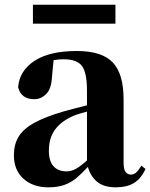

<svg xmlns="http://www.w3.org/2000/svg" viewBox="-20 -780 639 817"><path d="M471.2 -759.8V-679.2H120.1V-759.8ZM350.1 -97.2V-305.2Q332.5 -300.3 318.4 -296.1Q304.2 -292 294.9 -288.1Q242.7 -266.1 215.3 -230Q188 -193.8 188 -139.2Q188 -94.2 207.8 -72.5Q227.5 -50.8 263.2 -50.8Q283.2 -50.8 302.7 -61.5Q322.3 -72.3 350.1 -97.2ZM136.2 -503.9 151.9 -509.8ZM582 -75.2 599.1 -61Q580.1 -19.5 550 -1.2Q520 17.1 472.2 17.1Q422.4 17.1 393.8 -6.1Q365.2 -29.3 354 -69.8Q328.6 -42 305.2 -22.5Q281.7 -2.9 253.4 7.1Q225.1 17.1 185.1 17.1Q120.6 17.1 79.8 -19.5Q39.1 -56.2 39.1 -119.1Q39.1 -164.6 58.8 -197.8Q78.6 -231 125 -256.8Q171.4 -282.7 252 -306.2Q272.9 -312 298.3 -318.6Q323.7 -325.2 350.1 -332V-393.1Q350.1 -471.2 328.6 -499.5Q307.1 -527.8 250 -527.8Q228 -527.8 208 -523.9L201.2 -453.1Q198.7 -401.9 176.5 -379.9Q154.3 -357.9 126 -357.9Q69.3 -357.9 57.1 -409.2Q63 -479.5 127 -521.2Q190.9 -563 307.1 -563Q413.6 -563 459.7 -514.4Q505.9 -465.8 505.9 -356.9V-87.9Q505.9 -59.6 514.4 -48.3Q522.9 -37.1 537.1 -37.1Q548.3 -37.1 558.1 -44.9Q567.9 -52.7 582 -75.2Z"/></svg>

Font: Source Han Serif JP Heavy
Style: Regular
Weight: 900
Designer: Ryoko NISHIZUKA  (kana & ideographs); Frank Grießhammer (Latin, Greek & Cyrillic); Wenlong ZHANG  (bopomofo); Sandoll Co
Foundry: Adobe Systems Incorporated
Version: Version 1.001;PS 1.001;hotconv 16.6.54;makeotf.lib2.5.65590